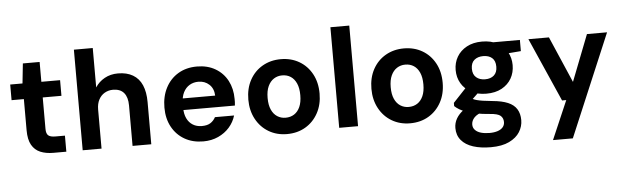

<svg xmlns="http://www.w3.org/2000/svg" viewBox="-55 -928 4437 1369"><g transform="rotate(-5 2163.5 -244.0)"><path d="M297 0Q244 0 204.5 -16.5Q165 -33 143 -71.5Q121 -110 121 -177V-400H33V-512H121L136 -654H256V-512H390V-400H256V-175Q256 -141 271 -128Q286 -115 322 -115H390V0Z M507 0V-720H642V-438Q667 -477 709 -500.5Q751 -524 805 -524Q868 -524 911.5 -498.5Q955 -473 976.5 -423.5Q998 -374 998 -302V0H864V-290Q864 -348 838 -379.5Q812 -411 759 -411Q727 -411 700 -395.5Q673 -380 657.5 -350.5Q642 -321 642 -280V0Z M1370 12Q1294 12 1236.5 -21Q1179 -54 1146.5 -113.5Q1114 -173 1114 -252Q1114 -332 1146 -393.5Q1178 -455 1235.5 -489.5Q1293 -524 1370 -524Q1446 -524 1502 -491Q1558 -458 1588 -401Q1618 -344 1618 -271Q1618 -261 1618 -249Q1618 -237 1616 -223H1210V-306H1482Q1480 -357 1448.5 -386Q1417 -415 1371 -415Q1336 -415 1308 -398.5Q1280 -382 1263.5 -349.5Q1247 -317 1247 -267V-238Q1247 -195 1262 -163.5Q1277 -132 1304.5 -115Q1332 -98 1369 -98Q1408 -98 1431 -113Q1454 -128 1467 -153H1604Q1590 -106 1557.5 -69Q1525 -32 1477 -10Q1429 12 1370 12Z M1969 12Q1896 12 1838.5 -22Q1781 -56 1748 -117Q1715 -178 1715 -256Q1715 -336 1748 -396.5Q1781 -457 1839 -490.5Q1897 -524 1970 -524Q2044 -524 2101.5 -490.5Q2159 -457 2192 -396.5Q2225 -336 2225 -256Q2225 -177 2192 -116.5Q2159 -56 2101.5 -22Q2044 12 1969 12ZM1969 -105Q2004 -105 2030.5 -122Q2057 -139 2072 -172.5Q2087 -206 2087 -256Q2087 -307 2072 -340.5Q2057 -374 2031 -391Q2005 -408 1970 -408Q1937 -408 1910.5 -391Q1884 -374 1868.5 -340.5Q1853 -307 1853 -256Q1853 -206 1868 -172.5Q1883 -139 1909.5 -122Q1936 -105 1969 -105Z M2343 0V-720H2478V0Z M2850 12Q2777 12 2719.5 -22Q2662 -56 2629 -117Q2596 -178 2596 -256Q2596 -336 2629 -396.5Q2662 -457 2720 -490.5Q2778 -524 2851 -524Q2925 -524 2982.5 -490.5Q3040 -457 3073 -396.5Q3106 -336 3106 -256Q3106 -177 3073 -116.5Q3040 -56 2982.5 -22Q2925 12 2850 12ZM2850 -105Q2885 -105 2911.5 -122Q2938 -139 2953 -172.5Q2968 -206 2968 -256Q2968 -307 2953 -340.5Q2938 -374 2912 -391Q2886 -408 2851 -408Q2818 -408 2791.5 -391Q2765 -374 2749.5 -340.5Q2734 -307 2734 -256Q2734 -206 2749 -172.5Q2764 -139 2790.5 -122Q2817 -105 2850 -105Z M3409 232Q3336 232 3282 214.5Q3228 197 3198 161.5Q3168 126 3168 74Q3168 38 3186 6.5Q3204 -25 3239 -50.5Q3274 -76 3325 -94L3379 -27Q3331 -12 3310.5 10.5Q3290 33 3290 60Q3290 83 3305.5 99Q3321 115 3347.5 122.5Q3374 130 3408 130Q3441 130 3465.5 122Q3490 114 3503.5 98.5Q3517 83 3517 61Q3517 33 3498 16Q3479 -1 3420 -5Q3368 -9 3328 -16.5Q3288 -24 3258 -34.5Q3228 -45 3207 -57.5Q3186 -70 3173 -83V-106L3281 -221L3380 -190L3251 -66L3290 -134Q3300 -127 3311 -121.5Q3322 -116 3338.5 -111.5Q3355 -107 3381.5 -103Q3408 -99 3449 -95Q3516 -89 3558.5 -71Q3601 -53 3621 -20.5Q3641 12 3641 58Q3641 103 3616.5 142.5Q3592 182 3540.5 207Q3489 232 3409 232ZM3410 -151Q3347 -151 3301 -176Q3255 -201 3230.5 -243Q3206 -285 3206 -338Q3206 -390 3230.5 -432Q3255 -474 3301 -499Q3347 -524 3410 -524Q3475 -524 3520.5 -499Q3566 -474 3590 -432Q3614 -390 3614 -338Q3614 -285 3590 -243Q3566 -201 3520.5 -176Q3475 -151 3410 -151ZM3410 -254Q3450 -254 3473.5 -275Q3497 -296 3497 -337Q3497 -379 3473.5 -399.5Q3450 -420 3410 -420Q3371 -420 3346.5 -399.5Q3322 -379 3322 -337Q3322 -296 3346.5 -275Q3371 -254 3410 -254ZM3496 -417 3474 -512H3681V-432Z M3854 220 3973 -56H3943L3742 -512H3889L4032 -181L4161 -512H4305L3996 220Z"/></g></svg>

Font: DM Sans 12pt
Style: Bold
Weight: 700
Version: Version 4.004;gftools[0.9.30]